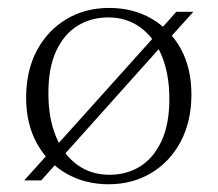

<svg xmlns="http://www.w3.org/2000/svg" viewBox="-20 -466 562 496"><path d="M42.5 0 108 -72.5 120.5 -84 381 -374 393 -388 435.5 -435.5H479.5L415 -364L402 -352.5L141.5 -61.5L129.5 -48L86.5 0ZM263 -14.5Q307 -14.5 341.8 -36Q376.5 -57.5 397 -101.2Q417.5 -145 417.5 -210Q417.5 -275.5 397.5 -322.8Q377.5 -370 342.2 -395.5Q307 -421 259.5 -421Q215.5 -421 180.5 -399.5Q145.5 -378 125.2 -334.5Q105 -291 105 -225.5Q105 -160 124.8 -112.8Q144.5 -65.5 180 -40Q215.5 -14.5 263 -14.5ZM260.5 10Q199.5 10 151.2 -17.8Q103 -45.5 75.2 -95.8Q47.5 -146 47.5 -213.5Q47.5 -283.5 75.2 -335.5Q103 -387.5 151.5 -416.5Q200 -445.5 262 -445.5Q323.5 -445.5 371.5 -417.8Q419.5 -390 447 -340Q474.5 -290 474.5 -222Q474.5 -152.5 446.8 -100.2Q419 -48 370.5 -19Q322 10 260.5 10Z"/></svg>

Font: Newsreader 24pt Light
Style: Regular
Weight: 300
Designer: Hugues Gentile
Foundry: Production Type
Version: Version 1.003